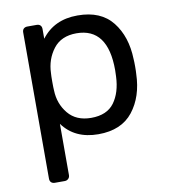

<svg xmlns="http://www.w3.org/2000/svg" viewBox="-81 -599 756 859"><g transform="rotate(-10 297.0 -170.0)"><path d="M76.2 167V-497.1Q76.2 -508.3 82.5 -514.2Q88.9 -520 99.1 -520H141.1Q152.3 -520 158.2 -513.9Q164.1 -507.8 164.1 -497.1V-453.1Q221.7 -529.8 327.6 -529.8H329.1Q434.1 -529.8 486.6 -463.4Q539.1 -397 542 -293.9Q543 -282.7 543 -259.8Q543 -236.8 542 -226.1Q539.1 -124 486.6 -57.1Q434.1 9.8 329.1 9.8Q222.2 9.8 167 -65.9V167Q167 176.8 160.4 183.3Q153.8 189.9 144 189.9H99.1Q88.9 189.9 82.5 184.1Q76.2 178.2 76.2 167ZM167 -217.8Q168.9 -156.7 205.6 -112.3Q242.2 -67.9 310.1 -67.9Q381.8 -67.9 415 -113Q448.2 -158.2 451.2 -231Q452.1 -240.7 452.1 -259.8Q452.1 -451.7 310.1 -452.1Q240.2 -452.1 204.6 -405.5Q168.9 -358.9 167 -295.9Q166 -284.7 166 -256.8Q166 -229 167 -217.8Z"/></g></svg>

Font: Rubik AZ
Style: Regular
Weight: 400
Designer: Hubert and Fischer
Foundry: Hubert & Fischer
Version: Version 2.000